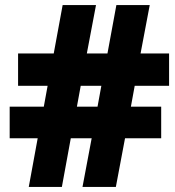

<svg xmlns="http://www.w3.org/2000/svg" viewBox="-20 -734 686 754"><path d="M509 -397 494 -315H613V-191H471L435 0H304L340 -191H258L223 0H93L128 -191H18V-315H152L167 -397H51V-524H191L226 -714H357L321 -524H402L437 -714H568L532 -524H644V-397ZM282 -315H363L378 -397H297Z"/></svg>

Font: Noto Sans Thai Looped UI Black
Style: Regular
Weight: 900
Designer: Cadson Demak Team
Foundry: Cadson Demak Co., Ltd.
Version: Version 1.000